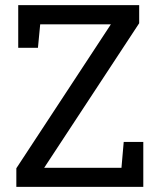

<svg xmlns="http://www.w3.org/2000/svg" viewBox="-20 -731 624 751"><path d="M51.3 -710.9H524.4V-640.1L152.8 -74.7H455.1L463.9 -175.8H540.5V0H43.9V-72.8L413.6 -635.7H137.2L128.4 -543.9H51.3Z"/></svg>

Font: Battambang
Style: Regular
Weight: 400
Designer: Danh Hong
Version: Version 8.002; ttfautohint (v1.8.3)